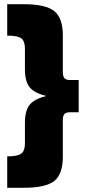

<svg xmlns="http://www.w3.org/2000/svg" viewBox="-20 -764 410 910"><path d="M311 -384.8H353V-231.9H311Q293 -231.9 285.4 -223.6Q277.8 -215.3 277.8 -193.8V-21Q277.8 61.5 237.1 93.8Q196.3 126 92.8 126H14.2V-22.9Q64 -22.9 81.1 -36.1Q98.1 -49.3 98.1 -84V-181.2Q98.1 -239.7 120.8 -267.6Q143.6 -295.4 200.2 -309.1Q143.6 -322.3 120.8 -350.1Q98.1 -377.9 98.1 -437V-534.2Q98.1 -568.8 81.1 -582Q64 -595.2 14.2 -595.2V-744.1H92.8Q196.3 -744.1 237.1 -711.4Q277.8 -678.7 277.8 -596.2V-423.8Q277.8 -402.3 285.4 -393.6Q293 -384.8 311 -384.8Z"/></svg>

Font: Montserrat arm ExtraBold
Style: Regular
Weight: 800
Designer: Julieta Ulanovsky
Foundry: Julieta Ulanovsky
Version: Version 6.000;PS 006.000;hotconv 1.0.88;makeotf.lib2.5.64775